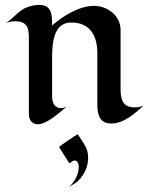

<svg xmlns="http://www.w3.org/2000/svg" viewBox="-25 -498 607 785"><path d="M562 -66C550 -61 538 -59 525 -59C476 -59 468 -93 468 -134V-375C468 -434 415 -474 359 -474C298 -474 232 -432 188 -394C188 -435 188 -478 135 -478C118 -478 101 -474 85 -468C49 -455 23 -414 -5 -403C8 -408 22 -411 37 -411C82 -411 93 -388 93 -347C93 -242 93 -138 93 -33C93 -9 104 10 130 10C166 10 219 -38 246 -61C239 -58 231 -56 224 -56C197 -56 188 -80 188 -103V-254C188 -310 189 -406 266 -406C343 -406 373 -352 373 -281V-99C373 -53 368 7 430 7C481 7 526 -34 562 -66ZM332 120C325 95 307 73 293 51C292 50 214 101 217 104L258 169C259 170 270 162 270 162C285 152 297 163 297 185C297 215 280 245 257 267C265 260 285 252 294 242C327 210 343 163 332 120Z"/></svg>

Font: Fondamento
Style: Regular
Weight: 400
Designer: Astigmatic (AOETI)
Foundry: Astigmatic (AOETI)
Version: Version 1.001